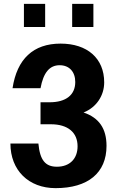

<svg xmlns="http://www.w3.org/2000/svg" viewBox="-20 -962 607 995"><path d="M34 -218C34 -80 128 13 268 13C436 13 532 -66 532 -206C532 -296 493 -352 413 -379C481 -406 520 -468 520 -535C520 -660 432 -736 294 -736C152 -736 68 -656 45 -505H190C205 -586 237 -624 289 -624C339 -624 370 -590 370 -537C370 -470 322 -432 237 -432H190V-318H244C331 -318 382 -276 382 -204C382 -139 341 -98 275 -98C215 -98 187 -132 179 -218ZM104 -822H214V-942H104ZM354 -822H464V-942H354Z"/></svg>

Font: Perun
Style: Bold
Weight: 700
Foundry: Copyright (c) Stefan Peev, Context Ltd, 2016
Version: Version 1.089